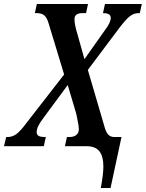

<svg xmlns="http://www.w3.org/2000/svg" viewBox="-55 -734 732 964"><path d="M464 102Q464 51 444 25.5Q424 0 379 0H271L281 -46H293Q316 -46 328.5 -56.5Q341 -67 341 -86Q341 -100 332 -143L327 -166L285 -307L164 -143Q129 -98 129 -71Q129 -58 138.5 -52Q148 -46 173 -46H175L165 0H-35L-24 -46H-17Q7 -46 27.5 -61Q48 -76 79 -118L267 -360L189 -617Q180 -647 166.5 -657.5Q153 -668 130 -668H120L130 -714H387L377 -668H358Q319 -668 319 -638Q319 -610 334 -562L369 -437L470 -580Q501 -620 501 -644Q501 -668 464 -668H462L472 -714H657L647 -668H640Q617 -668 597 -652.5Q577 -637 545 -595L386 -383L467 -107Q476 -72 487.5 -59Q499 -46 520 -46H555L500 210H451Q464 142 464 102Z"/></svg>

Font: Noto Serif CondSemiBold
Style: Italic
Weight: 600
Width: 3
Italic angle: -12°
Designer: Monotype Design Team
Foundry: Monotype Imaging Inc.
Version: Version 1.001